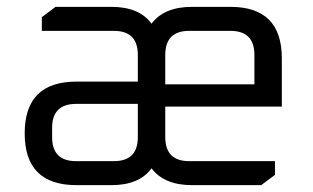

<svg xmlns="http://www.w3.org/2000/svg" viewBox="-20 -540 914 560"><path d="M203 0Q52 0 52 -151Q52 -302 203 -302H382V-380Q382 -450 312 -450H102V-490L142 -520H305Q386 -520 422 -471Q459 -520 540 -520H652Q802 -520 802 -370V-229H462V-140Q462 -70 532 -70H782V-30L742 0H540Q459 0 422 -49Q386 0 305 0ZM132 -140Q132 -70 202 -70H312Q382 -70 382 -140V-237H202Q132 -237 132 -167ZM462 -294H722V-380Q722 -450 652 -450H532Q462 -450 462 -380Z"/></svg>

Font: Oxanium ExtraLight
Style: Regular
Weight: 400
Version: Version 2.000